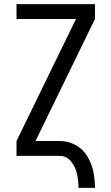

<svg xmlns="http://www.w3.org/2000/svg" viewBox="-20 -755 540 930"><path d="M360 155Q360 122 353.5 89Q347 56 325 28Q303 0 270 0H60V-72L348 -663H60V-735H440V-663L152 -72H270Q310 -72 346 -52.5Q382 -33 403 2Q424 37 432 76Q440 115 440 155Z"/></svg>

Font: Iosevka SS01
Style: Regular
Weight: 400
Monospace: yes
Designer: Belleve Invis
Foundry: Belleve Invis
Version: 2.3.3; ttfautohint (v1.8.3)